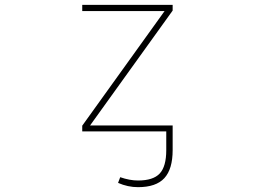

<svg xmlns="http://www.w3.org/2000/svg" viewBox="-20 -565 1040 790"><path d="M547.9 205.1Q505.9 205.1 465.8 187.5L474.6 164.1Q513.7 177.7 547.9 177.7Q610.4 177.7 637.2 148.9Q664.1 120.1 664.1 52.7V-24.4H318.4V-47.9L657.2 -519.5H318.4V-544.9H690.4V-521.5L350.6 -48.8H690.4V52.7Q690.4 130.9 656.2 168Q622.1 205.1 547.9 205.1Z"/></svg>

Font: Mgen+ 1mn thin
Style: Regular
Weight: 100
Designer: [Source Han Sans]
Ryoko NISHIZUKA  (kana & ideographs); Paul D. Hunt (Latin, Greek & Cyrillic); Wenlong ZHANG  (bopomofo
Version: Version 1.059.20150602